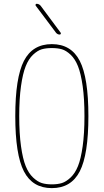

<svg xmlns="http://www.w3.org/2000/svg" viewBox="-20 -970 540 1000"><path d="M302.2 -713.4Q280.3 -719.7 250 -719.7Q219.7 -719.7 197.8 -713.4Q175.8 -707 152.3 -685.1Q128.9 -663.1 113.8 -625Q98.6 -586.9 89.4 -521.5Q80.1 -456.1 80.1 -365.2Q80.1 -274.4 89.4 -208.5Q98.6 -142.6 113.8 -105Q128.9 -67.4 152.3 -45.4Q175.8 -23.4 197.8 -16.6Q219.7 -9.8 250 -9.8Q280.3 -9.8 302.2 -16.6Q324.2 -23.4 347.7 -45.4Q371.1 -67.4 386.2 -105Q401.4 -142.6 410.6 -208.5Q419.9 -274.4 419.9 -365.2Q419.9 -456.1 410.6 -521.5Q401.4 -586.9 386.2 -625Q371.1 -663.1 347.7 -685.1Q324.2 -707 302.2 -713.4ZM395.5 -77.6Q350.6 9.8 250 9.8Q149.4 9.8 104.5 -77.6Q59.6 -165 59.6 -365.2Q59.6 -565.4 104.5 -652.8Q149.4 -740.2 250 -740.2Q350.6 -740.2 395.5 -652.8Q440.4 -565.4 440.4 -365.2Q440.4 -165 395.5 -77.6ZM271.5 -799.8 166 -940.4Q164.1 -943.4 165.5 -946.8Q167 -950.2 170.9 -950.2Q182.6 -950.2 191.4 -940.4L295.9 -799.8Q297.9 -796.9 296.4 -793.5Q294.9 -790 291 -790Q279.3 -790 271.5 -799.8Z"/></svg>

Font: Rounded Mgen+ 1mn thin
Style: Regular
Weight: 100
Designer: [Source Han Sans]
Ryoko NISHIZUKA  (kana & ideographs); Paul D. Hunt (Latin, Greek & Cyrillic); Wenlong ZHANG  (bopomofo
Version: Version 1.059.20150602